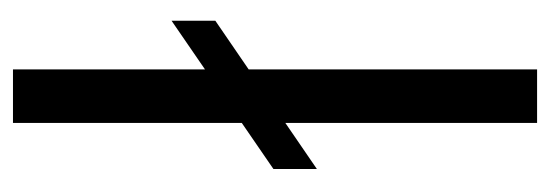

<svg xmlns="http://www.w3.org/2000/svg" viewBox="-296 -552 848 296"><g transform="rotate(90 128.0 -404.0)"><path d="M12 -244.5V-312L240.5 -468.5V-401.5ZM87 0V-808H169.5V0Z"/></g></svg>

Font: Encode Sans SemiExpanded
Style: Regular
Weight: 400
Width: 6
Designer: Multiple Designers
Foundry: Impallari Type
Version: Version 3.002